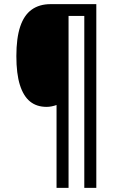

<svg xmlns="http://www.w3.org/2000/svg" viewBox="-20 -780 575 927"><path d="M445 127H387V-703H311V127H253V-273Q242 -269 229.5 -266.5Q217 -264 205 -264Q157 -264 125 -290Q93 -316 76 -370Q59 -424 59 -509Q59 -596 77.5 -651.5Q96 -707 133 -733.5Q170 -760 224 -760H445Z"/></svg>

Font: Noto Sans Thai Condensed
Style: Regular
Weight: 400
Width: 3
Designer: Monotype Design Team
Foundry: Monotype Imaging Inc.
Version: Version 2.002